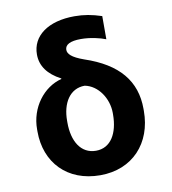

<svg xmlns="http://www.w3.org/2000/svg" viewBox="-85 -834 824 918"><g transform="rotate(-10 327.0 -375.0)"><path d="M129.6 -610.8C129.6 -554.7 162.3 -511 223.7 -478.7L224.8 -475.9C136 -453.5 67.8 -364 68.2 -258.5V-248.6C67.8 -96.9 168.7 9.9 328.5 9.9C485.4 9.9 586.3 -100.5 586.3 -257.1V-267C586.3 -402 510.3 -494.7 348 -549C288.7 -570 271.7 -589.5 271.7 -608.7C271.7 -633.5 296.5 -647.7 349.4 -647.7C394.2 -647.7 440.7 -636.7 469.1 -625.4V-737.9C422.6 -753.2 383.5 -760.3 337.7 -760.3C209.5 -760.3 129.3 -701.3 129.6 -610.8ZM216.6 -265.6V-273.8C216.3 -359.4 256 -424.7 328.5 -424.7C392.8 -412.3 437.9 -343.8 438.2 -273.8V-265.6C437.9 -174.4 400.2 -109 328.5 -109C255 -109 216.3 -174.7 216.6 -265.6Z"/></g></svg>

Font: Magic Ui Pro
Style: Bold
Weight: 700
Designer: Stefan Endress, Andreas Faust
Version: Version 1.000;FEAKit 1.0